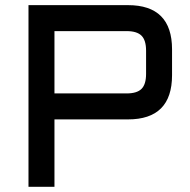

<svg xmlns="http://www.w3.org/2000/svg" viewBox="-20 -720 733 740"><path d="M89.8 0V-700.2H473.1Q643.1 -700.2 643.1 -529.8V-430.2Q643.1 -259.8 473.1 -259.8H189.9V0ZM189.9 -359.9H467.8Q507.8 -359.9 525.4 -377.4Q543 -395 543 -435.1V-524.9Q543 -564.9 525.4 -582.5Q507.8 -600.1 467.8 -600.1H189.9Z"/></svg>

Font: Aldrich
Style: Regular
Weight: 400
Designer: Matthew Desmond
Foundry: Matthew Desmond
Version: Version 1.002 2011